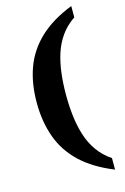

<svg xmlns="http://www.w3.org/2000/svg" viewBox="-136 -833 673 1033"><g transform="rotate(-15 201.0 -316.5)"><path d="M371 139Q259 94 189.5 28.5Q120 -37 88.5 -124Q57 -211 57 -318Q57 -425 88.5 -511Q120 -597 189.5 -662.5Q259 -728 371 -772V-709Q325 -678 295 -635.5Q265 -593 249 -542Q233 -491 226.5 -434Q220 -377 220 -318Q220 -258 226.5 -201Q233 -144 249 -92.5Q265 -41 295 1.5Q325 44 371 75Z"/></g></svg>

Font: Noto Serif Kannada
Style: Regular
Weight: 400
Designer: Universal Thirst, Indian Type Foundry and the Monotype Design Team
Foundry: Monotype Imaging Inc.
Version: Version 2.003